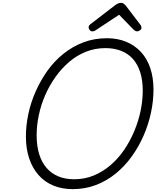

<svg xmlns="http://www.w3.org/2000/svg" viewBox="-20 -1302 1092 1341"><path d="M488 19Q413 19 352.5 -6Q292 -31 249.5 -79Q207 -127 184 -195Q161 -263 161 -348Q161 -426 178 -506Q195 -586 229 -663Q263 -740 311 -807.5Q359 -875 422.5 -926Q486 -977 562 -1006Q638 -1035 727 -1035Q802 -1035 862 -1010Q922 -985 964.5 -939Q1007 -893 1029.5 -826.5Q1052 -760 1052 -677Q1052 -597 1034.5 -515Q1017 -433 983 -355Q949 -277 900 -209Q851 -141 788.5 -90Q726 -39 650.5 -10Q575 19 488 19ZM498 -50Q572 -50 635.5 -76.5Q699 -103 752.5 -149Q806 -195 847.5 -256Q889 -317 918 -386.5Q947 -456 962 -528Q977 -600 977 -669Q977 -741 959.5 -796.5Q942 -852 909 -889.5Q876 -927 827 -946.5Q778 -966 716 -966Q644 -966 580 -940.5Q516 -915 463 -869.5Q410 -824 367.5 -764.5Q325 -705 295.5 -637Q266 -569 251 -497.5Q236 -426 236 -357Q236 -283 253.5 -226Q271 -169 304.5 -130Q338 -91 386.5 -70.5Q435 -50 498 -50ZM624 -1083Q614 -1083 606.5 -1092.5Q599 -1102 599 -1111Q599 -1119 602 -1123Q605 -1127 609 -1131L782 -1264Q794 -1273 804 -1277.5Q814 -1282 826 -1282Q836 -1282 843.5 -1276.5Q851 -1271 859 -1262L962 -1127Q966 -1121 967 -1116.5Q968 -1112 968 -1107Q968 -1097 957 -1090Q946 -1083 938 -1083Q930 -1083 924.5 -1086.5Q919 -1090 912 -1096L812 -1199L650 -1092Q643 -1087 637 -1085Q631 -1083 624 -1083Z"/></svg>

Font: Playwrite CO Light
Style: Regular
Weight: 300
Version: Version 1.002